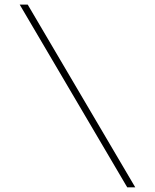

<svg xmlns="http://www.w3.org/2000/svg" viewBox="-20 -798 660 818"><path d="M522 0 64 -778.3H98.1L556.2 0Z"/></svg>

Font: Cherry
Style: Light
Weight: 300
Designer: Amin Abedi
Version: Version 1.00 ; ttfautohint (v1.6)